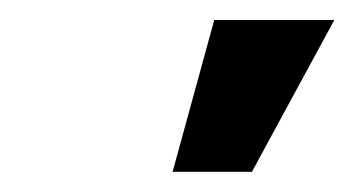

<svg xmlns="http://www.w3.org/2000/svg" viewBox="-20 -779 352 189"><path d="M149.9 -609.9 190.9 -759.3H309.1L228 -609.9Z"/></svg>

Font: Inter 17pt SemiBold
Style: Italic
Weight: 600
Italic angle: -9.3988°
Version: Version 4.001;git-66647c0bb